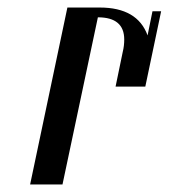

<svg xmlns="http://www.w3.org/2000/svg" viewBox="-20 -490 448 510"><path d="M310 -385Q310 -444 240 -444L146 0H60L159 -470H245Q345 -470 372 -396L385 -460H408L366 -260H287L306 -352Q310 -368 310 -385Z"/></svg>

Font: Trochut
Style: Italic
Weight: 400
Italic angle: -12°
Designer: Andreu Balius
Foundry: Andreu Balius
Version: Version 1.001